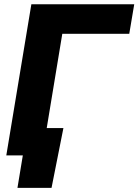

<svg xmlns="http://www.w3.org/2000/svg" viewBox="-20 -748 666 924"><path d="M626 -727.5 602.1 -585.4H279.8L183.1 0H10.3L130.9 -727.5ZM64 156.2 89.8 0H45.4L67.4 -131.8H285.2L228 156.2Z"/></svg>

Font: Inter 17pt ExtraBold
Style: Italic
Weight: 800
Italic angle: -9.3988°
Version: Version 4.001;git-66647c0bb